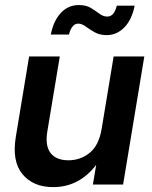

<svg xmlns="http://www.w3.org/2000/svg" viewBox="-20 -743 613 773"><path d="M193.8 10.3Q113.3 10.3 70.3 -42Q27.3 -94.2 43.9 -193.4L97.2 -515.6H220.7L170.4 -212.9Q161.1 -156.2 183.6 -127Q206.1 -97.7 255.4 -97.7Q304.2 -97.7 341.3 -127.9Q378.4 -158.2 389.2 -224.1L437.5 -515.6H561L475.6 0H354L367.2 -79.1Q333.5 -35.2 290.3 -12.5Q247.1 10.3 193.8 10.3ZM409.7 -601.6Q381.3 -601.6 360.8 -613.3Q340.3 -625 324.7 -636.5Q309.1 -647.9 294.9 -647.9Q280.8 -647.9 271.2 -635Q261.7 -622.1 257.8 -604H184.6Q195.3 -659.2 224.9 -690.9Q254.4 -722.7 297.4 -722.7Q326.7 -722.7 345.9 -710.9Q365.2 -699.2 380.4 -687.7Q395.5 -676.3 412.1 -676.3Q439.5 -676.3 450.2 -720.2H522Q511.2 -664.1 480.7 -632.8Q450.2 -601.6 409.7 -601.6Z"/></svg>

Font: Inter Display SemiBold
Style: Italic
Weight: 600
Italic angle: -9.39999°
Designer: Rasmus Andersson
Foundry: rsms
Version: Version 4.000;git-a52131595